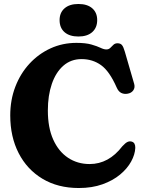

<svg xmlns="http://www.w3.org/2000/svg" viewBox="-20 -930 726 965"><path d="M660 -186.5Q658.5 -153.5 639.2 -118.2Q620 -83 583.8 -52.8Q547.5 -22.5 495.2 -3.8Q443 15 376 15Q271 15 193.5 -31.5Q116 -78 73.8 -160.2Q31.5 -242.5 31.5 -350Q31.5 -427.5 57 -494Q82.5 -560.5 128.2 -610Q174 -659.5 234.2 -687Q294.5 -714.5 364 -714.5Q411 -714.5 439.5 -706.2Q468 -698 485 -689.8Q502 -681.5 514.5 -681.5Q526.5 -681.5 534.2 -689.2Q542 -697 550 -704.8Q558 -712.5 570.5 -712.5Q585.5 -712.5 593 -703.5Q600.5 -694.5 607.5 -670L654.5 -508Q659.5 -489.5 649.8 -475.8Q640 -462 621 -459Q604 -456 589.8 -462.8Q575.5 -469.5 566.5 -490Q530.5 -572 488 -602.5Q445.5 -633 390 -633Q336.5 -633 298.5 -599.8Q260.5 -566.5 240.5 -508.2Q220.5 -450 220.5 -374.5Q220.5 -288.5 247.5 -228.5Q274.5 -168.5 322 -137Q369.5 -105.5 430.5 -105.5Q526.5 -105.5 595 -195Q611 -212.5 621.8 -217Q632.5 -221.5 643 -218Q660.5 -212.5 660 -186.5ZM374 -746.5Q329.5 -746.5 304.5 -768.2Q279.5 -790 279.5 -829Q279.5 -866.5 304.5 -888.2Q329.5 -910 374 -910Q419 -910 443.8 -888.2Q468.5 -866.5 468.5 -829Q468.5 -791 443.8 -768.8Q419 -746.5 374 -746.5Z"/></svg>

Font: Fraunces 72pt SuperSoft
Style: Bold
Weight: 700
Version: Version 1.000;[0bf87f6ff]